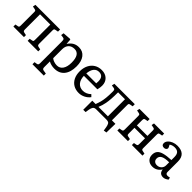

<svg xmlns="http://www.w3.org/2000/svg" viewBox="243 -1726 3147 3147"><g transform="rotate(45 1816.5 -152.5)"><path d="M54 0V-47L103 -56Q120 -59 124 -68Q128 -77 128 -109V-412Q128 -431 121.5 -438.5Q115 -446 98 -449L48 -459L58 -507H630V-458L581 -449Q565 -446 558.5 -439.5Q552 -433 552 -414V-105Q552 -79 558 -69.5Q564 -60 582 -56L630 -46V0H385V-47L434 -56Q451 -59 455 -67.5Q459 -76 459 -109V-451H221V-105Q221 -80 227 -70Q233 -60 251 -56L299 -46V0Z M712 216V168L760 160Q775 158 782 147.5Q789 137 789 113V-384Q789 -422 782 -434Q775 -446 752 -449L706 -455L714 -504L851 -514L865 -508L871 -418H874Q909 -471 953 -496Q997 -521 1055 -521Q1146 -521 1197.5 -454.5Q1249 -388 1249 -271Q1249 -135 1187.5 -60.5Q1126 14 1015 14Q978 14 941.5 5Q905 -4 882 -19V110Q882 134 889 145Q896 156 914 159L975 169V216ZM1008 -52Q1074 -52 1111 -106Q1148 -160 1148 -257Q1148 -450 1023 -450Q957 -450 919.5 -410.5Q882 -371 882 -303V-95Q902 -76 937.5 -64Q973 -52 1008 -52Z M1580 14Q1507 14 1453.5 -18Q1400 -50 1370.5 -109Q1341 -168 1341 -247Q1341 -330 1371.5 -391.5Q1402 -453 1457 -487Q1512 -521 1585 -521Q1668 -521 1718.5 -472.5Q1769 -424 1769 -344Q1769 -302 1755 -246H1442Q1445 -158 1487.5 -109Q1530 -60 1603 -60Q1641 -60 1677 -76Q1713 -92 1741 -120L1776 -85Q1742 -39 1689 -12.5Q1636 14 1580 14ZM1442 -302H1672Q1675 -322 1675 -348Q1675 -468 1574 -468Q1517 -468 1483.5 -425.5Q1450 -383 1442 -302Z M2307 158 2296 89Q2289 48 2274 24Q2259 0 2209 0H1976Q1932 0 1915.5 24.5Q1899 49 1893 86L1882 155H1828V-55H1906Q1923 -99 1935 -143.5Q1947 -188 1953.5 -248Q1960 -308 1960 -395Q1960 -424 1954.5 -435.5Q1949 -447 1930 -451L1878 -459L1888 -507H2361V-458L2312 -449Q2293 -446 2288 -437.5Q2283 -429 2283 -414V-55H2364L2360 150ZM1971 -55H2190V-451H2030Q2030 -362 2025.5 -296.5Q2021 -231 2010 -181Q2004 -150 1995.5 -121.5Q1987 -93 1971 -55Z M2464 0V-47L2512 -56Q2528 -59 2533 -68.5Q2538 -78 2538 -104V-407Q2538 -430 2533 -438.5Q2528 -447 2513 -450L2460 -461L2470 -507H2705V-460L2657 -451Q2641 -448 2636 -438.5Q2631 -429 2631 -403V-286H2875V-407Q2875 -430 2870 -438.5Q2865 -447 2850 -450L2797 -461L2807 -507H3042V-460L2994 -451Q2978 -448 2973 -438.5Q2968 -429 2968 -403V-100Q2968 -77 2973 -68.5Q2978 -60 2993 -57L3046 -46V0H2801V-47L2849 -56Q2865 -59 2870 -68.5Q2875 -78 2875 -104V-230H2631V-100Q2631 -77 2636 -68.5Q2641 -60 2656 -57L2709 -46V0Z M3286 14Q3223 14 3184.5 -23Q3146 -60 3146 -121Q3146 -176 3173.5 -210Q3201 -244 3264 -261.5Q3327 -279 3433 -284V-352Q3433 -414 3407 -442Q3381 -470 3325 -470Q3298 -470 3271.5 -461.5Q3245 -453 3233 -440Q3259 -397 3259 -384Q3259 -365 3243.5 -352Q3228 -339 3205 -339Q3148 -339 3148 -391Q3148 -426 3174.5 -455.5Q3201 -485 3244.5 -503Q3288 -521 3339 -521Q3526 -521 3526 -341V-100Q3526 -56 3571 -56Q3582 -56 3593 -58Q3604 -60 3618 -64L3628 -26Q3610 -9 3584 2.5Q3558 14 3536 14Q3450 14 3441 -75Q3385 14 3286 14ZM3324 -55Q3371 -55 3402 -85.5Q3433 -116 3433 -161V-232Q3336 -232 3289.5 -207.5Q3243 -183 3243 -132Q3243 -96 3265 -75.5Q3287 -55 3324 -55Z"/></g></svg>

Font: Literata 12pt
Style: Regular
Weight: 400
Designer: Latin by Veronika Burian and Jose Scaglione. Greek by Irene Vlachou. Cyrillic by Vera Evstafieva.
Foundry: TypeTogether
Version: Version 3.002